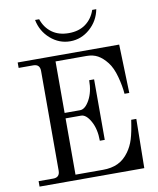

<svg xmlns="http://www.w3.org/2000/svg" viewBox="-99 -1009 893 1086"><g transform="rotate(-10 347.5 -466.5)"><path d="M177.7 -932.6H201.2Q217.8 -883.3 256.6 -854.7Q295.4 -826.2 353.5 -826.2Q411.6 -826.2 450.4 -854.7Q489.3 -883.3 505.9 -932.6H529.3Q516.6 -866.7 466.8 -823Q417 -779.3 353.5 -779.3Q290 -779.3 240.2 -823Q190.4 -866.7 177.7 -932.6ZM39.1 0V-31.2H123Q161.1 -31.2 161.1 -70.3V-642.6Q161.1 -681.6 123 -681.6H39.1V-712.9H622.1L630.9 -433.6H603.5Q600.1 -478.5 585.4 -533Q570.8 -587.4 545.9 -619.1Q520.5 -651.4 493.4 -666.5Q466.3 -681.6 428.7 -681.6H251V-385.7H339.8Q369.1 -385.7 394.5 -431.4Q419.9 -477.1 419.9 -543.9H448.2V-196.3H419.9Q419.9 -263.2 394.5 -308.8Q369.1 -354.5 339.8 -354.5H251V-31.2H409.2Q458 -31.2 494.4 -48.1Q530.8 -64.9 558.6 -103.5Q581.1 -134.8 593 -173.3Q605 -211.9 615.2 -282.2H644.5L640.6 0Z"/></g></svg>

Font: Theano Modern
Style: Regular
Weight: 400
Designer: Alexey Kryukov
Version: Version 2.00